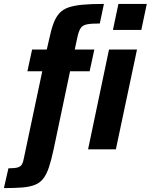

<svg xmlns="http://www.w3.org/2000/svg" viewBox="-89 -763 770 981"><path d="M-69 198 -46 97Q-12 97 3 92Q18 87 24 75Q30 63 33 45L127 -399H51L75 -510H150L162 -562Q172 -610 184 -642.5Q196 -675 214 -695Q232 -715 261 -725Q290 -735 334 -739Q378 -743 442 -743L421 -643Q377 -643 355 -638.5Q333 -634 323 -619Q313 -604 306 -571L293 -510H393L369 -399H269L185 0Q173 56 160.5 93Q148 130 131 151Q114 172 88 182Q62 192 24 195Q-14 198 -69 198ZM488 -610 516 -743H661L633 -610ZM361 0 468 -510H611L503 0Z"/></svg>

Font: Saira SemiCondensed
Style: Bold Italic
Weight: 700
Width: 4
Italic angle: -12°
Designer: Hector Gatti with collaboration of the Omnibus-Type team
Foundry: Omnibus-Type
Version: Version 1.101